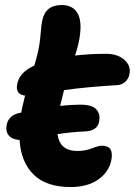

<svg xmlns="http://www.w3.org/2000/svg" viewBox="-20 -734 538 767"><path d="M262.2 13.2Q165.5 13.2 114.7 -36.1Q64 -85.4 58.1 -174.8Q28.3 -176.8 14.9 -193.1Q1.5 -209.5 6.8 -235.8Q9.8 -252.4 22.2 -265.1Q34.7 -277.8 55.2 -282.2Q57.1 -282.2 64.9 -284.2Q65.4 -287.1 66.4 -292.5Q67.4 -297.9 67.9 -300.8Q69.8 -309.1 80.1 -352.1Q40 -356.9 48.8 -398.9Q58.1 -445.3 117.2 -472.2Q129.4 -514.6 131.8 -526.9Q139.2 -560.1 142.3 -599.4Q145.5 -638.7 148.9 -652.8Q161.6 -713.9 226.1 -713.9Q274.9 -713.9 292.7 -675.5Q310.5 -637.2 293 -558.1Q288.1 -538.1 279.8 -512.2Q339.8 -519 403.8 -519Q449.7 -519 476.8 -495.1Q503.9 -471.2 497.1 -438Q494.1 -420.4 481.2 -408Q468.3 -395.5 449.2 -394Q325.7 -386.7 235.8 -374Q222.7 -323.2 220.2 -311Q265.1 -315.9 300.8 -315.9Q347.2 -315.9 364.5 -297.4Q381.8 -278.8 376 -248Q368.2 -210.4 318.8 -209Q263.7 -206.5 210 -198.2Q218.3 -130.9 289.1 -130.9Q319.8 -130.9 347.2 -141.4Q374.5 -151.9 386.2 -151.9Q411.6 -151.9 420.9 -137.9Q430.2 -124 424.8 -94.2Q414.6 -45.9 371.8 -16.4Q329.1 13.2 262.2 13.2Z"/></svg>

Font: Shantell Sans Irregular
Style: Bold Italic
Weight: 700
Italic angle: -11.31°
Designer: Stephen Nixon, Anya Danilova, Shantell Martin
Foundry: Arrow Type
Version: Version 1.006;[9816181b4]